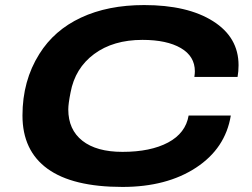

<svg xmlns="http://www.w3.org/2000/svg" viewBox="-20 -719 984 751"><path d="M459 12.2Q264.2 12.2 166 -58.8Q67.9 -129.9 67.9 -267.1Q67.9 -403.3 133.8 -507.8Q191.9 -601.1 296.9 -650.1Q401.9 -699.2 543.9 -699.2Q713.4 -699.2 813.2 -636.2Q913.1 -573.2 913.1 -463.9Q913.1 -439.5 909.2 -418H740.2Q742.2 -431.6 742.2 -439.9Q742.2 -499 687.3 -531Q632.3 -563 537.1 -563Q422.9 -563 348.1 -507.6Q273.4 -452.1 255.9 -356.9Q247.1 -313 247.1 -291Q247.1 -211.9 302.2 -168.5Q357.4 -125 459 -125Q568.8 -125 637.5 -161.6Q706.1 -198.2 717.8 -267.1H882.8Q861.8 -138.7 746.8 -63.2Q631.8 12.2 459 12.2Z"/></svg>

Font: Archivo Expanded
Style: Bold Italic
Weight: 700
Width: 7
Italic angle: -10°
Designer: Hector Gatti
Foundry: Omnibus-Type
Version: Version 2.001